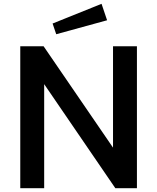

<svg xmlns="http://www.w3.org/2000/svg" viewBox="-20 -984 821 1004"><path d="M696 -742H571V-212L208 -742H86V0H211V-544L583 0H696ZM540 -878 511 -964 255 -861 274 -805Z"/></svg>

Font: Morrison SemiBold
Style: Regular
Weight: 600
Designer: Pablo Impallari, Rodrigo Fuenzalida (Modified by Dan O. Williams)
Version: Version 0.030; ttfautohint (v1.8.1)